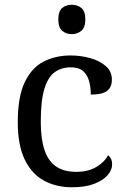

<svg xmlns="http://www.w3.org/2000/svg" viewBox="-20 -780 532 810"><path d="M283 10Q217 10 165.5 -18Q114 -46 84.5 -106.5Q55 -167 55 -265Q55 -372 84.5 -433.5Q114 -495 164.5 -520.5Q215 -546 278 -546Q320 -546 360 -535Q400 -524 426 -501.5Q452 -479 452 -444Q452 -421 442 -407Q432 -393 412.5 -387Q393 -381 363 -381Q363 -413 355.5 -439Q348 -465 330 -480.5Q312 -496 278 -496Q240 -496 211.5 -476Q183 -456 167.5 -406Q152 -356 152 -266Q152 -195 167.5 -148Q183 -101 216 -78Q249 -55 303 -55Q350 -55 384.5 -74.5Q419 -94 436 -125Q444 -119 448.5 -109.5Q453 -100 453 -86Q453 -63 434 -41Q415 -19 377.5 -4.5Q340 10 283 10ZM283 -636Q259 -636 242.5 -650Q226 -664 226 -698Q226 -733 242.5 -746.5Q259 -760 283 -760Q306 -760 323 -746.5Q340 -733 340 -698Q340 -664 323 -650Q306 -636 283 -636Z"/></svg>

Font: Noto Serif Gurmukhi
Style: Regular
Weight: 400
Designer: Vaibhav Singh and the Monotype Design Team
Foundry: Monotype Imaging Inc.
Version: Version 2.003